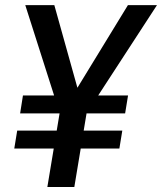

<svg xmlns="http://www.w3.org/2000/svg" viewBox="-20 -748 648 768"><path d="M197.3 -727.5 307.1 -334.5 220.7 -290 81.1 -727.5ZM252 -335.4 491.7 -727.5H607.9L323.2 -290ZM340.8 -382.3 277.3 0H169.4L232.9 -382.3ZM492.2 -366.2 480.5 -294.4H60.5L71.8 -366.2ZM469.2 -225.6 457.5 -153.8H37.1L48.8 -225.6Z"/></svg>

Font: Inter 28pt Medium
Style: Italic
Weight: 500
Italic angle: -9.3988°
Designer: Rasmus Andersson
Foundry: rsms
Version: Version 4.001;git-66647c0bb